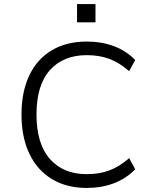

<svg xmlns="http://www.w3.org/2000/svg" viewBox="-20 -918 759 947"><path d="M407 9Q309 9 236.5 -34.5Q164 -78 125 -159.5Q86 -241 86 -353Q86 -465 124.5 -546Q163 -627 235.5 -670Q308 -713 407 -713Q481 -713 541.5 -690.5Q602 -668 647 -622L617 -567Q569 -609 519.5 -627.5Q470 -646 408 -646Q292 -646 226 -572Q160 -498 160 -353Q160 -209 226 -134Q292 -59 408 -59Q470 -59 519.5 -77.5Q569 -96 617 -138L647 -83Q602 -37 541.5 -14Q481 9 407 9ZM360 -808V-898H451V-808Z"/></svg>

Font: Nunito Sans 6pt Light
Style: Regular
Weight: 300
Version: Version 3.101;gftools[0.9.27]